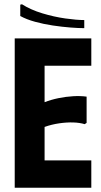

<svg xmlns="http://www.w3.org/2000/svg" viewBox="-20 -880 475 900"><path d="M408 -700V-572H189V-401Q220 -413 254.5 -420Q289 -427 323 -429Q357 -431 386 -427V-304L377 -298Q354 -305 323.5 -306Q293 -307 258 -302Q223 -297 189 -285V-128H408V0H49V-700ZM83 -860Q124 -834 178.5 -817.5Q233 -801 286 -793.5Q339 -786 375 -786V-748Q349 -748 310 -751Q271 -754 227.5 -760.5Q184 -767 144 -778Q104 -789 75 -805V-858Z"/></svg>

Font: Phudu SemiBold
Style: Regular
Weight: 600
Version: Version 1.005;gftools[0.9.23]